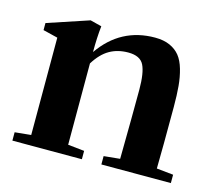

<svg xmlns="http://www.w3.org/2000/svg" viewBox="-72 -537 716 628"><g transform="rotate(15 285.5 -223.0)"><path d="M17.1 0V-28.3L71.8 -33.7V-363.3L22 -375.5V-399.4L162.6 -446.3L201.2 -436.5Q196.8 -397.9 196.8 -348.6V-348.1Q265.1 -446.3 381.3 -446.3Q410.6 -446.3 431.4 -437Q452.1 -427.7 465.1 -411.6Q478 -395.5 485.6 -369.1Q493.2 -342.8 495.8 -313.2Q498.5 -283.7 498.5 -242.7Q498.5 -101.6 497.1 -34.2L553.7 -28.3V0H318.4V-28.3L373 -33.7Q375 -186 375 -268.6Q375 -325.2 362.3 -350.8Q349.6 -376.5 309.1 -376.5Q273.4 -376.5 246.1 -360.8Q218.8 -345.2 196.8 -309.6V-34.2L252.4 -28.3V0Z"/></g></svg>

Font: Elstob
Style: Bold
Weight: 700
Designer: Peter S. Baker
Version: Version 1.015